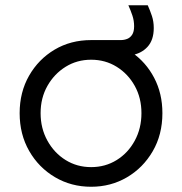

<svg xmlns="http://www.w3.org/2000/svg" viewBox="-20 -701 695 733"><path d="M55 -269Q55 -349 91 -412Q127 -475 188.5 -511.5Q250 -548 328 -548H441Q454 -548 465.5 -552.5Q477 -557 484.5 -568.5Q492 -580 492 -601Q492 -622 485.5 -641.5Q479 -661 470 -681H544Q553 -661 560 -640Q567 -619 567 -594Q567 -548 543 -522Q519 -496 480 -490L483 -501Q537 -464 568.5 -404Q600 -344 600 -269Q600 -187 563 -123.5Q526 -60 464.5 -24Q403 12 328 12Q252 12 190 -24.5Q128 -61 91.5 -124.5Q55 -188 55 -269ZM520 -269Q520 -327 494.5 -373Q469 -419 425.5 -446Q382 -473 328 -473Q274 -473 230.5 -446Q187 -419 161 -373Q135 -327 135 -269Q135 -211 161 -164Q187 -117 230.5 -90Q274 -63 328 -63Q382 -63 425.5 -90Q469 -117 494.5 -164Q520 -211 520 -269Z"/></svg>

Font: Kosmopol Plus Jakarta Sans
Style: Regular
Weight: 400
Designer: Gumpita Rahayu
Foundry: Tokotype
Version: Version 2.006